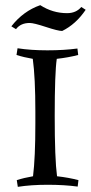

<svg xmlns="http://www.w3.org/2000/svg" viewBox="-20 -716 352 744"><path d="M240 -665Q275 -665 295 -689L312 -678Q274 -622 221 -596Q205 -596 158 -611.5Q111 -627 95 -627Q60 -627 42 -603L24 -614Q70 -673 136 -696Q184 -665 240 -665ZM200 -488Q192 -434 192 -267Q192 -100 201 -33Q246 -28 284 -18L281 7Q229 0 164.5 0Q100 0 49 8L45 -18Q73 -27 108 -33Q117 -105 117 -237V-284Q117 -416 107 -488Q72 -494 44 -503L48 -529Q99 -521 163.5 -521Q228 -521 280 -528L283 -503Q245 -493 200 -488Z"/></svg>

Font: Almendra SC
Style: Regular
Weight: 400
Designer: Ana Sanfelippo
Foundry: Ana Sanfelippo
Version: Version 1.002